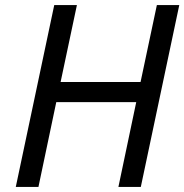

<svg xmlns="http://www.w3.org/2000/svg" viewBox="-20 -734 724 754"><path d="M42 0 193 -714H282L218 -412H532L596 -714H684L533 0H445L515 -333H201L131 0Z"/></svg>

Font: Manna Sans
Style: Italic
Weight: 400
Italic angle: -12°
Designer: Monotype Design Team
Foundry: Monotype Imaging Inc.
Version: Version 2.001.1; ttfautohint (v1.8.2)